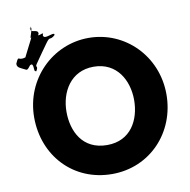

<svg xmlns="http://www.w3.org/2000/svg" viewBox="-102 -1073 1175 1188"><g transform="rotate(-10 486.0 -479.0)"><path d="M89 -716C99 -710 103 -709 123 -736C155 -756 133 -680 155 -696C174 -723 138 -670 158 -697C175 -735 144 -708 172 -747C191 -774 226 -825 246 -852C278 -897 268 -862 304 -893C323 -920 284 -869 304 -896C308 -920 233 -869 233 -907C252 -934 189 -892 209 -919C212 -955 151 -924 166 -965C185 -992 143 -937 163 -964C187 -978 146 -892 158 -902C177 -929 84 -759 104 -786C117 -799 98 -781 71 -786C55 -794 55 -790 41 -760C39 -734 65 -729 89 -716ZM92 -413C92 -172 264 15 508 15C745 15 923 -172 923 -413C923 -654 737 -840 508 -840C281 -840 92 -654 92 -413ZM295 -413C295 -536 363 -659 508 -659C654 -659 720 -536 720 -413C720 -290 658 -167 508 -167C354 -167 295 -290 295 -413Z"/></g></svg>

Font: Hussar Przerywany
Style: Regular
Weight: 400
Foundry: Cannot Into Space Fonts
Version: Version 0.982